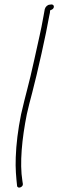

<svg xmlns="http://www.w3.org/2000/svg" viewBox="-20 -666 263 866"><path d="M182 -625C181 -620 179 -609 176 -592C164 -523 155 -492 134 -394C110 -283 96 -243 75 -150C61 -81 53 -15 51 44C49 96 53 133 57 172C59 188 86 178 83 163L81 150C68 70 79 -41 101 -151C108 -182 116 -214 125 -247C148 -334 189 -517 202 -594C205 -606 206 -612 206 -619L210 -621C227 -626 227 -646 212 -646L205 -645C195 -645 185 -636 182 -625Z"/></svg>

Font: Stray Cat
Style: LtObl
Weight: 300
Version: Version 1.0